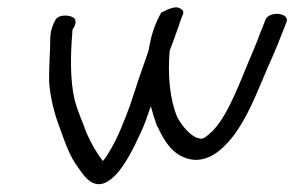

<svg xmlns="http://www.w3.org/2000/svg" viewBox="-20 -494 779 508"><path d="M511 -127C511 -127 508 -128 499 -130C479 -140 461 -162 449 -184C430 -229 423 -294 429 -360C438 -384 446 -405 452 -423C458 -440 461 -450 463 -454C467 -461 465 -467 459 -470C444 -483 415 -464 408 -461V-463C394 -439 382 -410 376 -375L375 -372C375 -369 374 -365 373 -360C365 -337 357 -313 349 -291L324 -215C308 -172 291 -128 270 -94C264 -84 259 -75 252 -68C236 -89 222 -113 209 -142C199 -171 185 -199 177 -232C166 -280 166 -342 171 -403C171 -410 172 -415 172 -416C174 -419 184 -432 178 -444C170 -455 134 -458 126 -440C120 -428 114 -416 113 -393C113 -357 109 -315 110 -277C113 -234 125 -190 138 -156C152 -118 164 -80 188 -49C200 -33 228 18 275 -21C278 -23 281 -27 285 -30C311 -57 333 -101 350 -138C362 -162 370 -187 379 -213C384 -194 390 -175 396 -159H397C410 -130 430 -93 464 -79C511 -57 553 -84 582 -116C622 -159 650 -224 675 -284C692 -325 710 -362 726 -405L737 -433C751 -459 695 -467 683 -443L671 -413C664 -394 656 -374 648 -355C617 -284 587 -194 543 -148C530 -136 520 -127 513 -127Z"/></svg>

Font: Stray Cat
Style: BdObl
Weight: 700
Version: Version 1.0